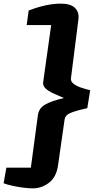

<svg xmlns="http://www.w3.org/2000/svg" viewBox="-40 -905 530 1058"><path d="M296 -885Q348 -885 372.8 -861.8Q397.5 -838.5 392 -797L351 -474Q348.5 -456 365.8 -443Q383 -430 408.8 -421.5Q434.5 -413 457 -408L441 -309Q371.5 -293.5 345.2 -281.2Q319 -269 316 -247L280 5Q270.5 71.5 229.8 102.2Q189 133 141 133Q119 133 89.5 129.2Q60 125.5 30.8 119.2Q1.5 113 -20 105L-5 19H130L169 -272Q174.5 -309 208.8 -328.8Q243 -348.5 312 -365Q281 -378 253.8 -390.5Q226.5 -403 210.8 -418Q195 -433 198 -453L242 -767H107L118 -847Q215.5 -885 296 -885Z"/></svg>

Font: Merriweather Sans ExtraBold
Style: Italic
Weight: 800
Italic angle: -7.5°
Designer: Eben Sorkin
Foundry: Eben Sorkin
Version: Version 2.001; ttfautohint (v1.8.3)